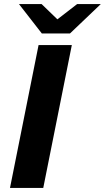

<svg xmlns="http://www.w3.org/2000/svg" viewBox="-20 -921 514 941"><path d="M29 0 169 -700H332L192 0ZM185 -757 73 -901H184L307 -782H204L358 -901H474L323 -757Z"/></svg>

Font: Montserrat Thin
Style: Bold Italic
Weight: 700
Italic angle: -11.3°
Version: Version 9.000